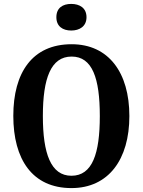

<svg xmlns="http://www.w3.org/2000/svg" viewBox="-20 -951 729 981"><path d="M344 -795C386 -795 422 -816 422 -863C422 -911 386 -931 344 -931C301 -931 268 -911 268 -863C268 -816 301 -795 344 -795ZM345 10C535 10 641 -137 641 -358C641 -580 535 -725 346 -725C145 -725 48 -580 48 -359C48 -137 145 10 345 10ZM345 -53C240 -53 199 -166 199 -358C199 -551 240 -662 346 -662C452 -662 490 -551 490 -358C490 -166 452 -53 345 -53Z"/></svg>

Font: Noto Serif Condensed
Style: Bold
Weight: 700
Width: 3
Designer: Monotype Design Team
Foundry: Monotype Imaging Inc.
Version: Version 2.015